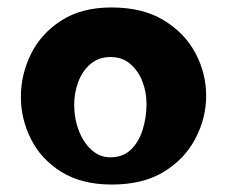

<svg xmlns="http://www.w3.org/2000/svg" viewBox="-20 -483 609 515"><path d="M280 12Q199 12 144.5 -22Q90 -56 63 -110Q36 -164 36 -223Q36 -283 63 -338Q90 -393 144.5 -428Q199 -463 279 -463Q363 -463 419.5 -428.5Q476 -394 504.5 -340Q533 -286 533 -226Q533 -167 504.5 -112Q476 -57 420 -22.5Q364 12 280 12ZM276 -61Q310 -61 331.5 -82Q353 -103 363 -136Q373 -169 373 -204Q373 -236 362 -264.5Q351 -293 329.5 -311.5Q308 -330 276 -330Q245 -330 223 -311.5Q201 -293 190 -263.5Q179 -234 179 -202Q179 -165 191.5 -132.5Q204 -100 226 -80.5Q248 -61 276 -61Z"/></svg>

Font: Marhey Medium
Style: Regular
Weight: 500
Designer: Nur Syamsi & Bustanul Arifin
Foundry: Namelatype
Version: Version 1.000